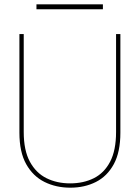

<svg xmlns="http://www.w3.org/2000/svg" viewBox="-20 -858 649 890"><path d="M306 12Q240 12 186.5 -14.5Q133 -41 101.5 -97Q70 -153 70 -243V-700H90V-246Q90 -161 118.5 -108.5Q147 -56 195.5 -32Q244 -8 305 -8Q367 -8 415 -32Q463 -56 490.5 -108.5Q518 -161 518 -246V-700H538V-243Q538 -153 507.5 -97Q477 -41 424.5 -14.5Q372 12 306 12ZM149 -815V-838H457V-815Z"/></svg>

Font: DM Sans 20pt Thin
Style: Regular
Weight: 250
Version: Version 4.004;gftools[0.9.30]